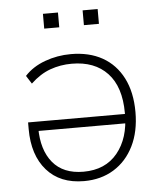

<svg xmlns="http://www.w3.org/2000/svg" viewBox="-51 -724 648 776"><g transform="rotate(-5 273.5 -336.0)"><path d="M259 8Q162 8 108 -53.5Q54 -115 54 -221V-248H463V-210H76L93 -223Q93 -133 135.5 -81.5Q178 -30 260 -30Q349 -30 398 -90Q447 -150 447 -247V-252Q447 -358 395 -413.5Q343 -469 250 -469Q204 -469 162.5 -454Q121 -439 83 -403L62 -436Q94 -471 144.5 -489.5Q195 -508 250 -508Q324 -508 377.5 -478Q431 -448 460.5 -390.5Q490 -333 490 -252Q490 -173 461 -114.5Q432 -56 380 -24Q328 8 259 8ZM313 -620V-680H374V-620ZM152 -620V-680H213V-620Z"/></g></svg>

Font: Mulish ExtraLight
Style: Regular
Weight: 200
Designer: Vernon Adams
Foundry: Vernon Adams
Version: Version 3.603